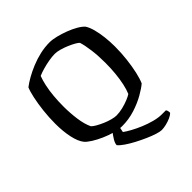

<svg xmlns="http://www.w3.org/2000/svg" viewBox="-241 -884 1249 1249"><g transform="rotate(-45 383.0 -260.0)"><path d="M529 200Q514 200 485.5 191Q457 182 422 166.5Q387 151 353 133Q319 115 292 96.5Q265 78 252 62Q252 45 266.5 21.5Q281 -2 294 -18L350 -15L341 30Q358 43 389 60Q420 77 457 92.5Q494 108 532 118Q570 128 601 128H638Q642 131 644.5 139.5Q647 148 647 158Q637 170 615.5 179.5Q594 189 570.5 194.5Q547 200 529 200ZM365 0Q334 0 296.5 -10.5Q259 -21 223 -37Q187 -53 158.5 -71Q130 -89 117 -104Q93 -133 80.5 -190.5Q68 -248 68 -319Q68 -378 74.5 -435Q81 -492 91 -538.5Q101 -585 112 -610Q135 -628 168.5 -647Q202 -666 243 -683Q284 -700 328 -710Q372 -720 416 -720Q442 -720 476.5 -711.5Q511 -703 546.5 -689.5Q582 -676 610.5 -659.5Q639 -643 654 -626Q669 -603 678.5 -567Q688 -531 693 -488Q698 -445 698 -399Q698 -342 691.5 -285.5Q685 -229 674.5 -182.5Q664 -136 651 -107Q628 -87 583.5 -61.5Q539 -36 482.5 -18Q426 0 365 0ZM388 -75Q415 -75 446 -82.5Q477 -90 503.5 -101Q530 -112 541 -120Q553 -148 561.5 -187Q570 -226 574.5 -272.5Q579 -319 579 -369Q579 -433 572 -487Q565 -541 554 -577Q549 -584 530 -595Q511 -606 485.5 -617Q460 -628 433.5 -635.5Q407 -643 387 -643Q363 -643 331.5 -637.5Q300 -632 270.5 -623.5Q241 -615 221 -606Q210 -578 201.5 -538.5Q193 -499 189 -453.5Q185 -408 185 -361Q185 -300 193 -242Q201 -184 220 -144Q229 -134 250 -122Q271 -110 296.5 -99Q322 -88 347 -81.5Q372 -75 388 -75Z"/></g></svg>

Font: Texturina Medium 12pt Medium
Style: Regular
Weight: 500
Version: Version 1.002